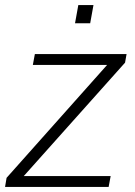

<svg xmlns="http://www.w3.org/2000/svg" viewBox="-29 -740 533 760"><path d="M268 -648H328L341 -720H281ZM-9 0H401L409 -43H65L466 -492L472 -526H109L101 -483H395L-3 -36Z"/></svg>

Font: Archivo Thin
Style: Italic
Weight: 100
Italic angle: -10°
Designer: Hector Gatti
Foundry: Omnibus-Type
Version: Version 2.001